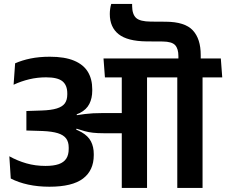

<svg xmlns="http://www.w3.org/2000/svg" viewBox="-20 -926 1115 946"><path d="M631 -896Q631 -897 631 -901.5Q631 -906 631 -906.5H528Q524.5 -895 522.8 -882.5Q521 -870 521 -857Q521 -792 564.5 -757.5Q608 -723 702 -722L782 -721.5Q827 -721 843 -703.5Q859 -686 859 -649.5V-618.5H969V-655Q969 -734.5 930 -776.5Q891 -818.5 796.5 -819L723 -819.5Q670 -820 650.8 -837.5Q631.5 -855 631 -896ZM801.5 -544.5 794.5 -638H490L497 -544.5ZM580 0H704.5V-578.5H580ZM26 -156 33 -46.5Q70.5 -27 118.8 -16.5Q167 -6 223.5 -6Q336 -6 389 -46.2Q442 -86.5 442 -161.5V-167Q442 -202.5 428.2 -229.2Q414.5 -256 381.2 -275Q348 -294 289.5 -306L288 -350.5Q341.5 -353 373.8 -369.5Q406 -386 420.2 -414Q434.5 -442 434.5 -479.5V-486Q434.5 -536.5 412.8 -572.2Q391 -608 344.8 -627.2Q298.5 -646.5 225.5 -646.5Q173.5 -646.5 130.8 -637.8Q88 -629 54.5 -614L47 -508.5Q84.5 -526 124.5 -535.5Q164.5 -545 207 -545Q264 -545 287.8 -525.5Q311.5 -506 311.5 -466V-460.5Q311.5 -434 299.8 -417.2Q288 -400.5 260.2 -391.8Q232.5 -383 184 -381.5L110 -379V-283L190 -280.5Q236.5 -278.5 264.8 -269.8Q293 -261 305.8 -243.8Q318.5 -226.5 318.5 -199.5V-192Q318.5 -163 306.5 -144.5Q294.5 -126 269.2 -117.2Q244 -108.5 204 -108.5Q154 -108.5 109.8 -121.2Q65.5 -134 26 -156ZM282.5 -360V-296.5L354 -280.5L357 -292Q378.5 -285 397.2 -279.8Q416 -274.5 438.2 -272Q460.5 -269.5 491.5 -269.5H623.5V-369H489.5Q460.5 -369 438.8 -367.8Q417 -366.5 398.2 -364.2Q379.5 -362 358.5 -358.5L357.5 -367ZM978 0V-577H853.5V0ZM1075 -544.5 1068 -638H756L764 -544.5Z"/></svg>

Font: Anek Devanagari Medium SemiBold
Style: Regular
Weight: 600
Version: Version 1.003